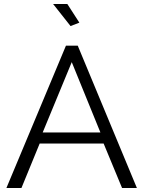

<svg xmlns="http://www.w3.org/2000/svg" viewBox="-20 -938 716 958"><path d="M245 -918H316L376 -825L332 -808ZM309 -710H368L663 0H589L497 -222H178L87 0H12ZM481 -277 338 -628 193 -277Z"/></svg>

Font: Raleway-v4020
Style: Regular
Weight: 400
Designer: Matt McInerney, Pablo Impallari, Rodrigo Fuenzalida
Foundry: Matt McInerney, Pablo Impallari, Rodrigo Fuenzalida
Version: Version 4.020;PS 004.020;hotconv 1.0.88;makeotf.lib2.5.64775